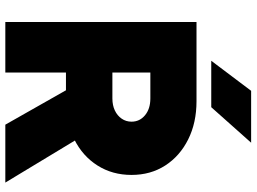

<svg xmlns="http://www.w3.org/2000/svg" viewBox="-138 -802 940 703"><g transform="rotate(90 331.5 -450.0)"><path d="M60 0V-700H350Q429 -700 490 -669.5Q551 -639 585.5 -585.5Q620 -532 620 -462Q620 -392 585.5 -337.5Q551 -283 490 -252.5Q429 -222 350 -222H245V0ZM436 0 280 -275 419 -379 648 0ZM245 -392H340Q365 -392 384 -401Q403 -410 414 -426Q425 -442 425 -462Q425 -492 401.5 -511.5Q378 -531 340 -531H245ZM202 -754 312 -900H502L372 -754Z"/></g></svg>

Font: Figtree Black
Style: Regular
Weight: 900
Designer: Erik Kennedy
Foundry: Erik Kennedy
Version: Version 2.001;gftools[0.9.30]